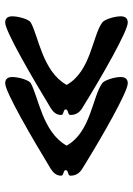

<svg xmlns="http://www.w3.org/2000/svg" viewBox="97 -741 525 759"><g transform="rotate(-90 359.5 -361.5)"><path d="M403.4 -360.6C456.5 -456 596.5 -472 649.9 -502.3C662.6 -509.5 674.5 -550 674.5 -575.6C674.5 -591.3 668.5 -603.5 649.6 -603.5C616.4 -603.5 439.5 -501 311.6 -423.4C295.5 -413 284.5 -401 284.5 -382C284.5 -371 306.5 -375 306.5 -364C306.5 -353 284.5 -357 284.5 -346C284.5 -325 293.5 -310 311.6 -299C438.5 -220 616.4 -118.9 649.6 -118.9C668.5 -118.9 674.5 -131.1 674.5 -146.8C674.5 -172.4 661.8 -211.6 649.9 -220.1C595.5 -259 456.5 -265 403.4 -360.6ZM163.4 -360.6C216.5 -456 356.5 -472 409.9 -502.3C422.6 -509.5 434.5 -550 434.5 -575.6C434.5 -591.3 428.5 -603.5 409.6 -603.5C376.4 -603.5 199.5 -501 71.6 -423.4C55.5 -413 44.5 -401 44.5 -382C44.5 -371 66.5 -375 66.5 -364C66.5 -353 44.5 -357 44.5 -346C44.5 -325 53.5 -310 71.6 -299C198.5 -220 376.4 -118.9 409.6 -118.9C428.5 -118.9 434.5 -131.1 434.5 -146.8C434.5 -172.4 421.8 -211.6 409.9 -220.1C355.5 -259 216.5 -265 163.4 -360.6Z"/></g></svg>

Font: Chromatic Etruscan
Style: Regular
Weight: 400
Version: Version 000.910